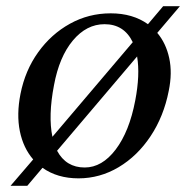

<svg xmlns="http://www.w3.org/2000/svg" viewBox="-20 -560 606 619"><path d="M14 39 87 -46Q55 -83 44 -137Q33 -191 46 -257Q61 -333 103 -391.5Q145 -450 205.5 -483.5Q266 -517 337 -517Q408 -517 457 -482L506 -540H560L487 -454Q515 -421 525.5 -373Q536 -325 524 -267Q508 -185 465.5 -121Q423 -57 362.5 -21Q302 15 233 15Q165 15 117 -19L68 39ZM154 -285Q135 -186 149 -119L408 -424Q380 -482 317 -482Q259 -482 215 -429.5Q171 -377 154 -285ZM253 -20Q309 -20 353 -78Q397 -136 416 -236Q432 -319 422 -378L164 -74Q193 -20 253 -20Z"/></svg>

Font: Wittgenstein-Italic Regular
Style: Italic
Weight: 400
Italic angle: -11°
Designer: Jörg Drees
Foundry: Jörg Drees
Version: Version 1.000; ttfautohint (v1.8.4.7-5d5b)